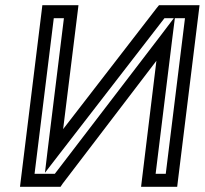

<svg xmlns="http://www.w3.org/2000/svg" viewBox="-20 -694 788 739"><path d="M221 13 582 -460 526 0 523 25H548H637H662L665 0L745 -649L748 -674H723H606H592L583 -663L223 -197L279 -649L282 -674H257H168H143L140 -649L60 0L57 25H82H199H213L221 13ZM653 -624H692L618 -25H579L643 -545L653 -624ZM191 -25H113L187 -624H226L163 -113L153 -29L207 -99L613 -624H649L599 -558L191 -25Z"/></svg>

Font: Gamestation Text Outline
Style: Italic
Weight: 400
Designer: Jonas Hecksher
Foundry: Jonas Hecksher, Playtypeª, e-types AS
Version: Version 1.003